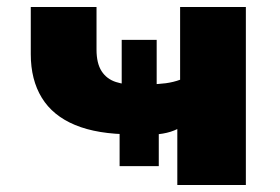

<svg xmlns="http://www.w3.org/2000/svg" viewBox="-20 -529 801 549"><path d="M487 0V-160Q469 -151 445.5 -147Q422 -143 399 -142L434 -174V-54H322V-174L356 -145Q259 -145 195 -171.5Q131 -198 99.5 -249.5Q68 -301 68 -374V-509H256V-387Q256 -348 270.5 -325.5Q285 -303 311.5 -294.5Q338 -286 370 -287L328 -272V-415H428V-272L405 -288Q432 -288 454 -291Q476 -294 495 -301V-509H683V0Z"/></svg>

Font: Nunito Sans 6pt Black
Style: Regular
Weight: 900
Version: Version 3.101;gftools[0.9.27]